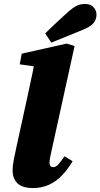

<svg xmlns="http://www.w3.org/2000/svg" viewBox="-20 -937 509 973"><path d="M148 16Q93 16 68.5 -8Q44 -32 44 -72Q44 -100 50.5 -131Q57 -162 65 -200L111 -410Q122 -463 133.5 -514.5Q145 -566 155 -620L221 -591L80 -611L90 -665L317 -716L358 -704L239 -163Q236 -148 233.5 -135.5Q231 -123 231 -113Q231 -102 235.5 -96Q240 -90 250 -90Q263 -90 275 -103Q287 -116 307 -145L348 -120Q325 -81 296 -50Q267 -19 230 -1.5Q193 16 148 16ZM209 -768Q237 -795 265 -821.5Q293 -848 322 -874Q349 -898 368.5 -907.5Q388 -917 411 -917Q439 -917 454 -900.5Q469 -884 469 -862Q469 -840 455.5 -822Q442 -804 405 -788Q364 -771 322.5 -754.5Q281 -738 240 -721Z"/></svg>

Font: Source Serif 4 Black
Style: Italic
Weight: 900
Italic angle: -12°
Designer: Frank Grießhammer
Foundry: Adobe Systems Incorporated
Version: Version 4.004;hotconv 1.0.116;makeotfexe 2.5.65601